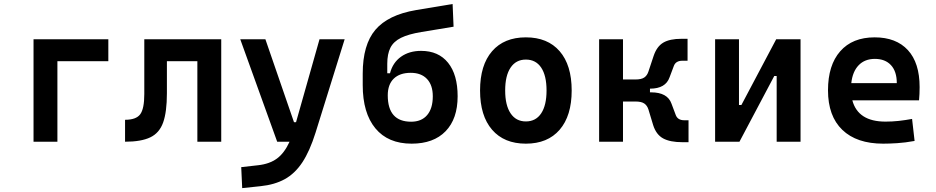

<svg xmlns="http://www.w3.org/2000/svg" viewBox="-20 -716 4728 970"><path d="M149.4 0V-517.6H527.3V-406.7H270V0Z M611.8 0V-110.8Q667.5 -110.8 688.2 -138.4Q709 -166 709 -241.2V-517.6H1097.7V0H977.1V-406.7H823.2V-244.6Q823.2 -150.4 804.2 -97.2Q785.2 -43.9 739 -22Q692.9 0 611.8 0Z M1380.4 0 1193.8 -517.6H1320.8L1465.3 -98.6H1475.6L1594.2 -517.6H1721.2L1574.2 -45.9Q1544.9 47.4 1507.6 104Q1470.2 160.6 1418.9 189Q1367.7 217.3 1296.4 224.6L1203.6 234.4L1198.7 128.4L1284.7 118.7Q1341.8 112.3 1379.2 85Q1416.5 57.6 1442.9 0Z M2059.6 9.8Q1940.4 9.8 1876.5 -67.6Q1812.5 -145 1812.5 -286.1V-343.8Q1812.5 -490.2 1876.7 -565.7Q1940.9 -641.1 2081.5 -665L2266.6 -695.8L2271.5 -581.1L2108.4 -554.2Q2043.5 -543.5 2005.9 -524.9Q1968.3 -506.3 1952.4 -474.9Q1936.5 -443.4 1936.5 -393.6V-345.7H1950.2Q1964.4 -399.9 2005.9 -429.4Q2047.4 -459 2107.4 -459Q2195.3 -459 2243.7 -398.9Q2292 -338.9 2292 -229.5Q2292 -115.7 2231.2 -53Q2170.4 9.8 2059.6 9.8ZM2057.1 -101.1Q2109.4 -101.1 2137.9 -134.5Q2166.5 -168 2166.5 -229.5Q2166.5 -286.1 2137.2 -317.1Q2107.9 -348.1 2055.2 -348.1Q1999.5 -348.1 1969.2 -318.6Q1939 -289.1 1939 -234.4Q1939 -101.1 2057.1 -101.1Z M2636.7 9.8Q2526.9 9.8 2466.1 -60.5Q2405.3 -130.9 2405.3 -258.8Q2405.3 -387.2 2466.1 -457.3Q2526.9 -527.3 2636.7 -527.3Q2746.6 -527.3 2807.4 -457.3Q2868.2 -387.2 2868.2 -258.8Q2868.2 -130.9 2807.4 -60.5Q2746.6 9.8 2636.7 9.8ZM2636.7 -102.5Q2687 -102.5 2714.1 -143.3Q2741.2 -184.1 2741.2 -258.8Q2741.2 -334 2714.1 -374.5Q2687 -415 2636.7 -415Q2586.9 -415 2559.6 -374.5Q2532.2 -334 2532.2 -258.8Q2532.2 -184.1 2559.6 -143.3Q2586.9 -102.5 2636.7 -102.5Z M3006.8 0V-517.6H3127.4V-314.5H3191.4Q3220.2 -314.5 3234.9 -324.5Q3249.5 -334.5 3255.9 -354.5L3282.2 -433.6Q3298.3 -481.4 3331.1 -500.7Q3363.8 -520 3422.9 -520H3453.6V-409.2H3427.7Q3394 -409.2 3384.3 -382.8L3362.8 -325.7Q3342.8 -268.1 3264.2 -268.1H3263.7V-249.5H3269Q3352.5 -249.5 3372.6 -191.9L3394 -134.8Q3403.8 -108.4 3437.5 -108.4H3458.5V2.4H3427.7Q3365.2 2.4 3330.1 -16.8Q3294.9 -36.1 3279.8 -84L3255.9 -163.1Q3249.5 -183.1 3234.9 -193.1Q3220.2 -203.1 3191.4 -203.1H3127.4V0Z M3592.8 0V-517.6H3713.4V-185.5H3725.6L3901.4 -517.6H4024.4V0H3903.8V-332H3891.6L3715.8 0Z M4441.9 9.8Q4308.1 9.8 4235.6 -59.8Q4163.1 -129.4 4163.1 -259.8Q4163.1 -386.7 4224.9 -457Q4286.6 -527.3 4398.9 -527.3Q4507.3 -527.3 4566.7 -462.9Q4626 -398.4 4626 -275.9Q4626 -240.2 4623 -209H4286.1Q4314.9 -101.6 4453.6 -101.6Q4487.8 -101.6 4520.8 -105.2Q4553.7 -108.9 4587.9 -115.2L4600.6 -3.9Q4552.2 4.9 4512.5 7.3Q4472.7 9.8 4441.9 9.8ZM4399.9 -418.5Q4349.1 -418.5 4318.1 -386.5Q4287.1 -354.5 4280.8 -295.9H4510.7Q4510.7 -355 4481.4 -386.7Q4452.1 -418.5 4399.9 -418.5Z"/></svg>

Font: Caskaydia Cove SemiBold
Style: Regular
Weight: 600
Monospace: yes
Designer: Aaron Bell
Foundry: Saja Typeworks
Version: Version 4.300; ttfautohint (v1.8.3)